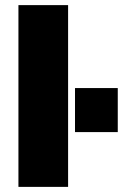

<svg xmlns="http://www.w3.org/2000/svg" viewBox="-20 -730 480 750"><path d="M52 0V-710H246V0ZM273 -214V-386H440V-214Z"/></svg>

Font: Special Gothic Extended Bold
Style: Regular
Weight: 700
Width: 7
Designer: Alistair McCready
Foundry: Monolith
Version: Version 1.000; ttfautohint (v1.8.4.7-5d5b)